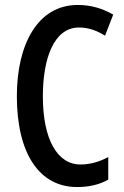

<svg xmlns="http://www.w3.org/2000/svg" viewBox="-20 -745 501 775"><path d="M299 -634C338 -634 372 -621 404 -601L437 -686C392 -712 345 -725 294 -725C131 -725 48 -564 48 -357C48 -125 139 10 291 10C340 10 382 0 417 -20V-111C383 -93 346 -81 305 -81C211 -81 153 -183 153 -356C153 -508 197 -634 299 -634Z"/></svg>

Font: Noto Sans Bengali ExtraCondensed Medium
Style: Regular
Weight: 500
Width: 2
Designer: Joana Ranito - Universal Thirst; Jelle Bosma - Monotype Design Team
Foundry: Universal Thirst ehf.
Version: Version 3.000